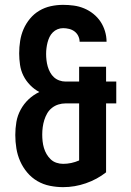

<svg xmlns="http://www.w3.org/2000/svg" viewBox="-20 -763 540 791"><path d="M240 8Q213 8 185.5 2.5Q158 -3 134 -17Q110 -31 92 -52.5Q74 -74 63 -99Q52 -124 47.5 -151.5Q43 -179 43 -207Q43 -234 47.5 -260.5Q52 -287 65 -311Q78 -335 97.5 -353.5Q117 -372 142 -384Q121 -395 104 -412.5Q87 -430 76.5 -451Q66 -472 62.5 -496Q59 -520 59 -543Q59 -569 63 -594.5Q67 -620 77 -643Q87 -666 103.5 -686Q120 -706 142 -719Q164 -732 189 -737.5Q214 -743 240 -743Q262 -743 284 -740Q306 -737 326.5 -728.5Q347 -720 364.5 -706Q382 -692 394 -674Q406 -656 412.5 -634.5Q419 -613 419 -591H308Q308 -603 302.5 -614.5Q297 -626 287 -633.5Q277 -641 264.5 -644Q252 -647 240 -647Q228 -647 217 -642.5Q206 -638 197.5 -629.5Q189 -621 184 -610.5Q179 -600 176 -588.5Q173 -577 171.5 -565Q170 -553 170 -541Q170 -528 171.5 -515Q173 -502 176.5 -489.5Q180 -477 186.5 -465Q193 -453 202.5 -444.5Q212 -436 224.5 -431.5Q237 -427 250 -427H306V-488H417V-427H459V-337H417V-53Q380 -24 334 -8Q288 8 240 8ZM240 -88Q257 -88 273.5 -91.5Q290 -95 306 -102V-337H250Q235 -337 220.5 -332.5Q206 -328 194 -318.5Q182 -309 174.5 -296Q167 -283 162.5 -268.5Q158 -254 156 -239Q154 -224 154 -209Q154 -195 155.5 -181Q157 -167 161 -153.5Q165 -140 172 -128Q179 -116 189 -106.5Q199 -97 212.5 -92.5Q226 -88 240 -88Z"/></svg>

Font: Moesevka
Style: Bold
Weight: 700
Monospace: yes
Designer: Belleve Invis
Foundry: Belleve Invis
Version: Version 32.5.0; ttfautohint (v1.8.4)